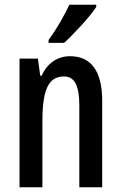

<svg xmlns="http://www.w3.org/2000/svg" viewBox="-20 -786 509 806"><path d="M384 -757V-766H271C250 -721 222 -671 184 -618V-606H249C291 -644 358 -716 384 -757ZM274 -550C222 -550 178 -521 155 -468H149L139 -540H62V0H158V-274C158 -410 183 -465 249 -465C295 -465 313 -423 313 -341V0H409V-363C409 -488 362 -550 274 -550Z"/></svg>

Font: Noto Sans Arabic UI XCn Md
Style: Regular
Weight: 500
Width: 2
Designer: Monotype Design Team, Nadine Chahine and Nizar Qandah
Foundry: Monotype Imaging Inc.
Version: Version 2.010